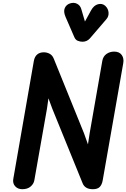

<svg xmlns="http://www.w3.org/2000/svg" viewBox="-20 -1353 903 1373"><path d="M571 -42 354 -575.5 326.5 -650 316 -576.5 225.5 -63.5Q221 -38 198.8 -19Q176.5 0 139.5 0Q107.5 0 88.5 -21Q69.5 -42 75 -73.5L222 -917Q227.5 -948 246 -963.5Q264.5 -979 293 -979Q315.5 -979 335 -968.5Q354.5 -958 364 -934.5L580.5 -400.5L609 -320.5L621.5 -402L711.5 -917Q717 -949.5 741 -966.8Q765 -984 796.5 -984Q833.5 -984 850.8 -959.5Q868 -935 861 -899L714 -61Q708.5 -31.5 692.8 -15.8Q677 0 644.5 0Q615 0 597 -11Q579 -22 571 -42ZM570.5 -1054.5Q553.5 -1054.5 536.8 -1061Q520 -1067.5 511.5 -1087.5L449 -1231.5Q432 -1270.5 443.5 -1295.8Q455 -1321 482 -1329Q509 -1337.5 531.2 -1326Q553.5 -1314.5 561 -1289L587.5 -1199L631 -1278.5Q651 -1315 681 -1322.8Q711 -1330.5 732.5 -1311.5Q753.5 -1292 756.2 -1264.5Q759 -1237 741 -1216L623 -1078.5Q612 -1066 598.2 -1060.2Q584.5 -1054.5 570.5 -1054.5Z"/></svg>

Font: Edu QLD Hand
Style: Regular
Weight: 400
Designer: Tina and Corey Anderson, Eben Sorkin
Foundry: Sorkin Type Co.
Version: Version 2.000